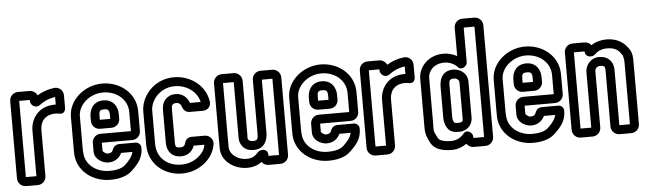

<svg xmlns="http://www.w3.org/2000/svg" viewBox="-47 -865 3600 1069"><g transform="rotate(-5 1753.5 -330.5)"><path d="M126 -501H61C35 -501 14 -480 14 -454V-22C14 4 35 25 61 25H126C152 25 173 4 173 -22V-279C173 -322 197 -363 259 -363C266 -363 276 -362 284 -360C309 -356 315 -380 315 -389V-460C315 -486 294 -508 266 -506C228 -502 197 -490 169 -473C162 -488 146 -501 126 -501ZM265 -413H259C167 -413 123 -344 123 -279V-25H64V-451H123V-446C123 -419 155 -400 178 -419C199 -436 229 -450 265 -455Z M452 -182V-133C452 -91 497 -66 529 -66C567 -66 592 -87 604 -113H667C665 -106 663 -99 660 -93C655 -82 642 -65 621 -45C604 -29 577 -19 531 -19C462 -19 407 -59 396 -116C394 -129 393 -142 393 -155V-336C393 -401 459 -457 532 -457C610 -457 669 -405 669 -336V-229H499C473 -229 452 -208 452 -182ZM719 -226V-336C719 -437 632 -507 532 -507C437 -507 343 -435 343 -336V-155C343 -140 343 -122 346 -107C363 -21 444 31 531 31C583 31 626 19 655 -9C679 -32 697 -52 706 -72C713 -87 719 -106 719 -127V-133C719 -149 705 -163 689 -163H598C579 -163 566 -152 560 -136C556 -124 549 -116 529 -116C518 -116 503 -129 502 -133V-179H672C698 -179 719 -200 719 -226ZM499 -257H563C589 -257 610 -278 610 -304V-329C610 -371 586 -413 531 -413C474 -413 452 -369 452 -329V-304C452 -278 473 -257 499 -257ZM531 -363C554 -363 560 -355 560 -329V-307H502V-329C502 -355 506 -363 531 -363Z M857 -332V-146C857 -102 882 -65 936 -65C976 -65 1001 -91 1010 -118H1070C1065 -93 1055 -75 1032 -55C1004 -31 971 -19 932 -19C857 -19 797 -67 797 -146V-332C797 -388 849 -457 933 -457C1002 -457 1058 -413 1070 -357H1010C1000 -388 972 -413 935 -413C885 -413 857 -378 857 -332ZM932 31C981 31 1026 15 1064 -17C1097 -46 1115 -79 1121 -117C1125 -144 1103 -168 1076 -168H1002C983 -168 968 -155 964 -137C961 -124 954 -115 936 -115C910 -115 907 -120 907 -146V-332C907 -346 909 -349 910 -351C916 -360 918 -363 935 -363C949 -363 960 -354 963 -341C967 -326 980 -307 1004 -307H1075C1086 -307 1101 -309 1112 -322C1120 -332 1122 -344 1121 -354C1109 -444 1027 -507 933 -507C819 -507 747 -414 747 -332V-146C747 -37 835 31 932 31Z M1420 -31C1420 -67 1379 -66 1365 -52C1346 -33 1334 -19 1296 -19C1250 -19 1209 -50 1204 -83C1203 -90 1203 -101 1203 -118V-451H1263V-154C1263 -143 1259 -115 1281 -89C1296 -70 1320 -65 1342 -65C1407 -65 1420 -122 1420 -154V-451H1479V-25H1420ZM1529 -22V-454C1529 -480 1508 -501 1482 -501H1417C1391 -501 1370 -480 1370 -454V-154C1370 -126 1367 -115 1342 -115C1326 -115 1320 -120 1319 -121C1309 -133 1313 -133 1313 -154V-454C1313 -480 1292 -501 1266 -501H1200C1174 -501 1153 -480 1153 -454V-118C1153 -101 1153 -89 1154 -77C1163 -8 1234 31 1296 31C1331 31 1358 21 1379 5C1379 5 1382 10 1384 12C1392 20 1404 25 1417 25H1482C1508 25 1529 4 1529 -22Z M1672 -182V-133C1672 -91 1717 -66 1749 -66C1787 -66 1812 -87 1824 -113H1887C1885 -106 1883 -99 1880 -93C1875 -82 1862 -65 1841 -45C1824 -29 1797 -19 1751 -19C1682 -19 1627 -59 1616 -116C1614 -129 1613 -142 1613 -155V-336C1613 -401 1679 -457 1752 -457C1830 -457 1889 -405 1889 -336V-229H1719C1693 -229 1672 -208 1672 -182ZM1939 -226V-336C1939 -437 1852 -507 1752 -507C1657 -507 1563 -435 1563 -336V-155C1563 -140 1563 -122 1566 -107C1583 -21 1664 31 1751 31C1803 31 1846 19 1875 -9C1899 -32 1917 -52 1926 -72C1933 -87 1939 -106 1939 -127V-133C1939 -149 1925 -163 1909 -163H1818C1799 -163 1786 -152 1780 -136C1776 -124 1769 -116 1749 -116C1738 -116 1723 -129 1722 -133V-179H1892C1918 -179 1939 -200 1939 -226ZM1719 -257H1783C1809 -257 1830 -278 1830 -304V-329C1830 -371 1806 -413 1751 -413C1694 -413 1672 -369 1672 -329V-304C1672 -278 1693 -257 1719 -257ZM1751 -363C1774 -363 1780 -355 1780 -329V-307H1722V-329C1722 -355 1726 -363 1751 -363Z M2080 -501H2015C1989 -501 1968 -480 1968 -454V-22C1968 4 1989 25 2015 25H2080C2106 25 2127 4 2127 -22V-279C2127 -322 2151 -363 2213 -363C2220 -363 2230 -362 2238 -360C2263 -356 2269 -380 2269 -389V-460C2269 -486 2248 -508 2220 -506C2182 -502 2151 -490 2123 -473C2116 -488 2100 -501 2080 -501ZM2219 -413H2213C2121 -413 2077 -344 2077 -279V-25H2018V-451H2077V-446C2077 -419 2109 -400 2132 -419C2153 -436 2183 -450 2219 -455Z M2440 -457C2469 -457 2496 -444 2512 -427C2530 -403 2565 -425 2565 -449V-642H2625V-25H2565V-33C2565 -56 2531 -79 2511 -52C2497 -35 2474 -19 2440 -19C2393 -19 2374 -31 2368 -42C2343 -88 2349 -81 2349 -122V-379C2349 -416 2380 -457 2440 -457ZM2562 25H2628C2654 25 2675 4 2675 -22V-645C2675 -671 2654 -692 2628 -692H2562C2536 -692 2515 -671 2515 -645V-487C2495 -498 2468 -507 2440 -507C2354 -507 2299 -444 2299 -379V-122C2299 -87 2297 -68 2324 -18C2344 19 2389 31 2440 31C2474 31 2502 19 2523 4C2531 15 2545 25 2562 25ZM2565 -344C2563 -390 2521 -414 2486 -414C2418 -414 2408 -356 2408 -324V-153C2408 -139 2409 -117 2424 -94C2438 -70 2463 -66 2487 -66C2540 -66 2565 -103 2565 -139ZM2515 -343V-139C2515 -125 2514 -116 2487 -116C2474 -116 2468 -118 2467 -119C2458 -136 2458 -136 2458 -153V-324C2458 -354 2460 -364 2486 -364C2503 -364 2514 -352 2515 -343Z M2815 -182V-133C2815 -91 2860 -66 2892 -66C2930 -66 2955 -87 2967 -113H3030C3028 -106 3026 -99 3023 -93C3018 -82 3005 -65 2984 -45C2967 -29 2940 -19 2894 -19C2825 -19 2770 -59 2759 -116C2757 -129 2756 -142 2756 -155V-336C2756 -401 2822 -457 2895 -457C2973 -457 3032 -405 3032 -336V-229H2862C2836 -229 2815 -208 2815 -182ZM3082 -226V-336C3082 -437 2995 -507 2895 -507C2800 -507 2706 -435 2706 -336V-155C2706 -140 2706 -122 2709 -107C2726 -21 2807 31 2894 31C2946 31 2989 19 3018 -9C3042 -32 3060 -52 3069 -72C3076 -87 3082 -106 3082 -127V-133C3082 -149 3068 -163 3052 -163H2961C2942 -163 2929 -152 2923 -136C2919 -124 2912 -116 2892 -116C2881 -116 2866 -129 2865 -133V-179H3035C3061 -179 3082 -200 3082 -226ZM2862 -257H2926C2952 -257 2973 -278 2973 -304V-329C2973 -371 2949 -413 2894 -413C2837 -413 2815 -369 2815 -329V-304C2815 -278 2836 -257 2862 -257ZM2894 -363C2917 -363 2923 -355 2923 -329V-307H2865V-329C2865 -355 2869 -363 2894 -363Z M3429 -417C3436 -410 3440 -388 3440 -370V-25H3381V-335C3381 -382 3350 -413 3302 -413C3251 -413 3224 -370 3224 -335V-25H3164V-451H3224C3224 -417 3264 -413 3281 -430C3298 -448 3321 -457 3350 -457C3388 -457 3410 -445 3426 -421C3427 -420 3428 -418 3429 -417ZM3227 -501H3161C3135 -501 3114 -480 3114 -454V-22C3114 4 3135 25 3161 25H3227C3253 25 3274 4 3274 -22V-335C3274 -348 3283 -363 3302 -363C3326 -363 3331 -358 3331 -335V-22C3331 4 3352 25 3378 25H3443C3469 25 3490 4 3490 -22V-370C3490 -387 3492 -424 3467 -451C3440 -489 3399 -507 3350 -507C3319 -507 3289 -499 3265 -482C3257 -493 3243 -501 3227 -501Z"/></g></svg>

Font: DIN Rundschrift
Style: MittelKont
Weight: 400
Version: Version 1.027